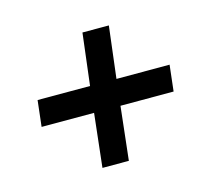

<svg xmlns="http://www.w3.org/2000/svg" viewBox="-68 -536 632 562"><g transform="rotate(-15 248.5 -255.0)"><path d="M178 -56 196 -218H37L46 -297H205L224 -454H304L285 -297H446L437 -218H276L258 -56Z"/></g></svg>

Font: Faustina
Style: Bold Italic
Weight: 700
Italic angle: -8°
Designer: Alfonso Garcia
Foundry: http://www.omnibus-type.com
Version: Version 1.200